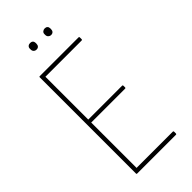

<svg xmlns="http://www.w3.org/2000/svg" viewBox="-250 -856 913 913"><g transform="rotate(-45 206.0 -399.5)"><path d="M83 0Q80 0 80 -4V-651Q80 -655 83 -655H345Q349 -655 349 -651V-638Q349 -634 345 -634H101V-346H329Q333 -346 333 -342V-329Q333 -326 329 -326H101V-21H345Q349 -21 349 -17V-4Q349 0 345 0ZM163 -755Q154 -755 148.5 -760.5Q143 -766 143 -775V-781Q143 -789 148.5 -794Q154 -799 163 -799Q172 -799 177 -794Q182 -789 182 -781V-775Q182 -766 177 -760.5Q172 -755 163 -755ZM261 -755Q253 -755 247 -760.5Q241 -766 241 -775V-781Q241 -789 247 -794Q253 -799 261 -799Q270 -799 275 -794Q280 -789 280 -781V-775Q280 -766 275 -760.5Q270 -755 261 -755Z"/></g></svg>

Font: Sofia Sans Condensed Thin
Style: Regular
Weight: 250
Version: Version 4.100